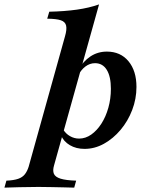

<svg xmlns="http://www.w3.org/2000/svg" viewBox="-123 -661 679 867"><path d="M-103 186.3 -94.1 154.8Q-60.6 153.3 -41 146.5Q-21.4 139.6 -10.8 126Q-0.1 112.4 6.3 92.1L170.6 -497.3Q179.5 -527.9 175.6 -545.2Q171.8 -562.5 151.8 -569.4Q131.8 -576.2 90.2 -576.6L99.5 -608.1Q169.3 -609.7 224.5 -617.5Q279.7 -625.4 324.3 -641.1L121.1 85.7Q114.2 108.9 120.3 123.6Q126.4 138.3 150.4 145.8Q174.5 153.3 220.9 154.8L212.1 186.3Q193.5 185.5 166.8 185.1Q140.1 184.7 110.5 183.9Q80.8 183.1 50.8 183.1Q6.9 183.1 -34.7 184.3Q-76.2 185.5 -103 186.3ZM258.7 11.3Q220.8 11.3 192.4 -5.5Q163.9 -22.2 152.1 -51L162.1 -76.8Q173.8 -57.1 193.1 -46.2Q212.4 -35.2 234.3 -35.2Q263.1 -35.2 289 -53.3Q314.8 -71.5 334.9 -102.7Q354.9 -133.9 366.3 -174.5Q377.7 -215.2 377.7 -259.9Q377.7 -315.6 359.1 -345.6Q340.5 -375.7 306.1 -375.7Q282.6 -375.7 262.6 -360.6Q242.5 -345.5 228.7 -317.8L229.5 -344Q252.5 -384.3 285.4 -406.2Q318.4 -428 359.6 -428Q421 -428 457.1 -384.6Q493.2 -341.2 493.2 -268.5Q493.2 -214.5 473.9 -164.2Q454.7 -114 421.4 -74.5Q388.2 -35.1 346.4 -11.9Q304.6 11.3 258.7 11.3Z"/></svg>

Font: Playfair 5pt SemiExpanded Light 12pt
Style: Italic
Weight: 300
Italic angle: -15.6°
Version: Version 2.000;gftools[0.9.28]